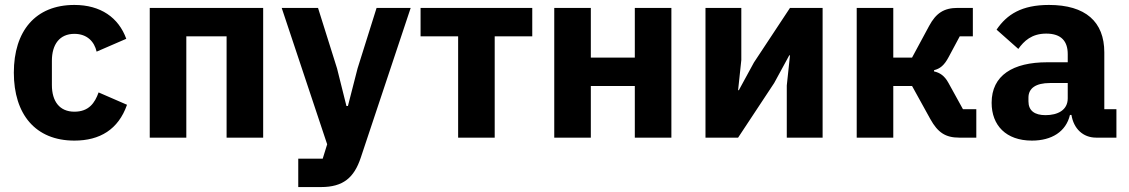

<svg xmlns="http://www.w3.org/2000/svg" viewBox="-20 -557 4568 777"><path d="M281 12C384 12 459 -33 494 -133L379 -183C364 -141 340 -105 281 -105C221 -105 190 -147 190 -213V-311C190 -377 221 -420 281 -420C333 -420 362 -388 371 -348L491 -400C460 -486 387 -537 281 -537C123 -537 36 -431 36 -263C36 -95 123 12 281 12Z M586 0H734V-410H897V0H1045V-525H586Z M1427 -280 1388 -128H1382L1344 -280L1267 -525H1120L1304 27L1286 85H1187V200H1279C1369 200 1413 162 1440 81L1642 -525H1504Z M1834 0H1982V-410H2134V-525H1682V-410H1834Z M2223 0H2371V-209H2549V0H2697V-525H2549V-324H2371V-525H2223Z M2835 0H2967L3113 -221L3174 -333H3177L3164 -211V0H3309V-525H3177L3031 -304L2970 -192H2967L2980 -314V-525H2835Z M3447 0H3595V-209H3671L3745 -75C3775 -21 3806 0 3862 0H3931V-115H3877L3818 -222C3802 -251 3783 -263 3760 -268V-273C3784 -279 3801 -292 3819 -326L3864 -410H3917V-525H3856C3800 -525 3768 -504 3740 -452L3671 -324H3595V-525H3447Z M4498 0V-115H4449V-345C4449 -469 4373 -537 4225 -537C4115 -537 4055 -499 4013 -437L4101 -359C4124 -391 4155 -421 4214 -421C4276 -421 4301 -389 4301 -338V-305H4218C4079 -305 3993 -252 3993 -141C3993 -50 4051 12 4156 12C4236 12 4294 -24 4310 -92H4316C4325 -36 4363 0 4416 0ZM4211 -91C4167 -91 4142 -109 4142 -147V-162C4142 -200 4172 -221 4229 -221H4301V-159C4301 -111 4260 -91 4211 -91Z"/></svg>

Font: LVC Sans
Style: Bold
Weight: 700
Designer: Mike Abbink, Paul van der Laan, Pieter van Rosmalen
Foundry: Bold Monday
Version: Version 3.0